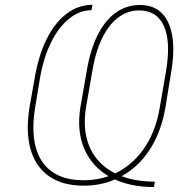

<svg xmlns="http://www.w3.org/2000/svg" viewBox="-20 -760 802 796"><path d="M622.1 -6.8 618.2 15.6Q510.3 15.1 436.3 -26.1Q362.3 -67.4 329.8 -142.1Q297.4 -216.8 313.5 -316.4L338.9 -461.9Q353.5 -551.3 384 -613Q414.6 -674.8 459.2 -707Q503.9 -739.3 560.5 -739.3Q616.2 -739.3 649.9 -706.3Q683.6 -673.3 694.1 -611.1Q704.6 -548.8 689.5 -460L666 -315.4Q653.3 -240.2 623.5 -179.9Q593.8 -119.6 549.3 -77.4Q504.9 -35.2 448.7 -12.7Q392.6 9.8 327.1 9.8Q239.3 9.8 183.3 -29.3Q127.4 -68.4 106.7 -141.4Q85.9 -214.4 102.5 -316.4L123 -431.6Q138.7 -527.3 172.6 -596.4Q206.5 -665.5 255.4 -702.6Q304.2 -739.7 363.3 -740.2L359.4 -717.8Q309.1 -717.3 265.9 -682.1Q222.7 -647 191.4 -583.7Q160.2 -520.5 145.5 -434.6L126 -316.4Q109.9 -219.2 127.7 -151.4Q145.5 -83.5 195.8 -48.1Q246.1 -12.7 326.2 -12.7Q408.2 -12.7 474.1 -49.6Q540 -86.4 583.7 -154.5Q627.4 -222.7 642.6 -315.4L668 -462.9Q689 -585.4 659.9 -651.1Q630.9 -716.8 556.6 -716.8Q508.8 -716.8 469.5 -687Q430.2 -657.2 402.8 -600.3Q375.5 -543.5 362.3 -462.9L336.9 -316.4Q321.3 -221.7 350.8 -152.3Q380.4 -83 449.7 -45.2Q519 -7.3 622.1 -6.8Z"/></svg>

Font: Inter Tight Thin
Style: Italic
Weight: 250
Italic angle: -9.39999°
Designer: Rasmus Andersson
Foundry: rsms
Version: Version 3.004